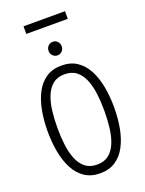

<svg xmlns="http://www.w3.org/2000/svg" viewBox="-183 -1090 892 1183"><g transform="rotate(-20 263.0 -498.5)"><path d="M45 -345Q45 -417 57 -481Q69 -545 95 -594Q121 -643 162.5 -670.5Q204 -698 263 -698Q322 -698 363.5 -670.5Q405 -643 431 -594Q457 -545 469 -481Q481 -417 481 -345Q481 -273 469 -209Q457 -145 431 -96Q405 -47 363.5 -19.5Q322 8 263 8Q204 8 162.5 -19.5Q121 -47 95 -96Q69 -145 57 -209Q45 -273 45 -345ZM109 -345Q109 -286 115.5 -233Q122 -180 139 -138.5Q156 -97 186 -73Q216 -49 263 -49Q310 -49 340 -73Q370 -97 387 -138.5Q404 -180 410.5 -233Q417 -286 417 -345Q417 -404 410.5 -457Q404 -510 387 -551.5Q370 -593 340 -617Q310 -641 263 -641Q216 -641 186 -617Q156 -593 139 -551.5Q122 -510 115.5 -457Q109 -404 109 -345ZM220 -809Q220 -828 232.5 -841Q245 -854 263 -854Q282 -854 294 -841Q306 -828 306 -809Q306 -791 294 -778Q282 -765 263 -765Q245 -765 232.5 -778Q220 -791 220 -809ZM127 -955V-1005H399V-955Z"/></g></svg>

Font: Radio Canada Condensed Light
Style: Regular
Weight: 300
Width: 3
Designer: Charles Daoud, Etienne Aubert Bonn, Alexandre Saumier Demers, Jacques Le Bailly
Foundry: Radio-Canada
Version: Version 2.104; ttfautohint (v1.8.4.7-5d5b);gftools[0.9.28.de